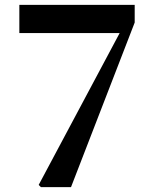

<svg xmlns="http://www.w3.org/2000/svg" viewBox="-20 -764 638 784"><path d="M147 0 138 -9 491 -671 476 -610V-629H59V-744H530V-672L270 0Z"/></svg>

Font: Noto Serif JP ExtraLight ExtraBold
Style: Regular
Weight: 800
Version: Version 2.003-H1;hotconv 1.1.1;makeotfexe 2.6.0